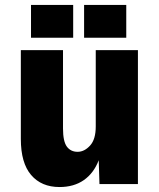

<svg xmlns="http://www.w3.org/2000/svg" viewBox="-20 -742 640 774"><path d="M220 12Q147 12 105.5 -36.5Q64 -85 64 -182V-540H234V-224Q234 -172 249.5 -151Q265 -130 293 -130Q320 -130 343 -155Q366 -180 366 -232V-540H536V0H381L378 -96Q358 -44 318 -16Q278 12 220 12ZM105 -590V-722H275V-590ZM319 -590V-722H489V-590Z"/></svg>

Font: Geist Mono Black
Style: Regular
Weight: 900
Monospace: yes
Designer: Basement.studio, Andrés Briganti, Mateo Zaragoza
Foundry: Basement.studio, Vercel, Andrés Briganti, Guido Ferreyra, Mateo Zaragoza
Version: Version 1.500; ttfautohint (v1.8.4.7-5d5b)